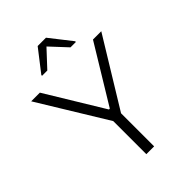

<svg xmlns="http://www.w3.org/2000/svg" viewBox="-254 -1000 1112 1112"><g transform="rotate(-45 302.5 -444.0)"><path d="M15 0ZM270 0V-271L15 -688H86L300 -336H307L521 -688H589L334 -271V0ZM164 -748ZM164 -748V-754L268 -888H336L441 -754V-748H397L302 -850L207 -748Z"/></g></svg>

Font: Azeri Sans Light
Style: Regular
Weight: 300
Designer: Hector Gatti & Omnibus-Type (original fonts) / Cristiano Sobral (main changes and remastering)
Version: Version 1.000; ttfautohint (v1.6)